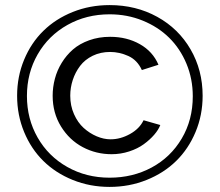

<svg xmlns="http://www.w3.org/2000/svg" viewBox="-20 -735 872 762"><path d="M47.9 -355Q47.9 -431.2 75.7 -498Q103.5 -564.9 152.1 -612.5Q200.7 -660.2 268.8 -687.5Q336.9 -714.8 415 -714.8Q519.5 -714.8 604 -668.2Q688.5 -621.6 736.3 -539.1Q784.2 -456.5 784.2 -355Q784.2 -278.3 756.1 -211.2Q728 -144 679.2 -96.2Q630.4 -48.3 561.8 -20.8Q493.2 6.8 415 6.8Q336.9 6.8 268.8 -20.8Q200.7 -48.3 152.1 -96.2Q103.5 -144 75.7 -211.2Q47.9 -278.3 47.9 -355ZM745.1 -353Q745.1 -421.9 720 -482.2Q694.8 -542.5 651.1 -585.4Q607.4 -628.4 546.1 -653.3Q484.9 -678.2 415 -678.2Q322.8 -678.2 247.6 -636Q172.4 -593.8 129.6 -519.5Q86.9 -445.3 86.9 -354Q86.9 -263.2 129.4 -189Q171.9 -114.7 247.1 -72.3Q322.3 -29.8 415 -29.8Q506.8 -29.8 582 -70.3Q657.2 -110.8 701.2 -185.1Q745.1 -259.3 745.1 -353ZM189 -355Q189 -389.2 197.8 -422.4Q206.5 -455.6 224.9 -485.6Q243.2 -515.6 269.5 -538.6Q295.9 -561.5 334 -575.2Q372.1 -588.9 417 -588.9Q483.4 -588.9 534.9 -559.8Q586.4 -530.8 608.9 -478L543 -457Q524.9 -496.6 489.5 -512.7Q454.1 -528.8 417 -528.8Q378.9 -528.8 347.9 -513.7Q316.9 -498.5 297.9 -473.4Q278.8 -448.2 268.8 -417.7Q258.8 -387.2 258.8 -355Q258.8 -315.4 273.7 -282Q288.6 -248.5 312 -227.3Q335.4 -206.1 363.5 -194.1Q391.6 -182.1 418.9 -182.1Q458 -182.1 495.8 -203.1Q533.7 -224.1 549.8 -257.8L616.2 -238.8Q608.9 -219.7 591.8 -200Q574.7 -180.2 550.5 -162.6Q526.4 -145 492.7 -134Q459 -123 422.9 -123Q361.3 -123 308.3 -151.1Q255.4 -179.2 222.2 -232.9Q189 -286.6 189 -355Z"/></svg>

Font: Rawline
Style: Regular
Weight: 400
Designer: Matt McInerney, Pablo Impallari, Rodrigo Fuenzalida
Foundry: Matt McInerney, Pablo Impallari, Rodrigo Fuenzalida
Version: Version 4.020;PS 004.020;hotconv 1.0.88;makeotf.lib2.5.64775